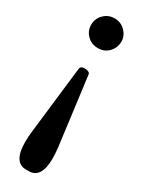

<svg xmlns="http://www.w3.org/2000/svg" viewBox="-199 -535 636 824"><g transform="rotate(30 118.5 -123.0)"><path d="M51.3 -477.5C36.6 -463.4 29.3 -445.8 29.3 -425.3C29.3 -404.8 36.6 -387.2 51.3 -373C65.4 -358.9 83 -352.1 104 -352.1C124.5 -352.1 142.1 -358.9 156.2 -373C170.4 -387.2 177.7 -404.8 178.2 -425.3V-426.8C178.2 -445.8 170.9 -462.4 156.7 -477.1C142.1 -491.7 124.5 -499 104 -499C83 -499 65.4 -491.7 51.3 -477.5ZM39.1 98.1C36.6 118.2 35.6 135.7 35.6 151.9C35.6 219.7 56.2 253.4 97.7 253.4H111.8C152.8 253.4 173.3 220.7 173.3 154.8C173.3 137.7 171.9 118.7 169.4 97.7L126.5 -234.9C125 -243.7 116.2 -248 100.1 -248.5H98.6C85.9 -248.5 79.1 -243.7 77.6 -234.4Z"/></g></svg>

Font: Parastoo
Style: Bold
Weight: 700
Foundry: Saber Rastikerdar (saber.rastikerdar@gmail.com)
Version: Version 2.0.1